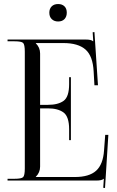

<svg xmlns="http://www.w3.org/2000/svg" viewBox="-20 -899 584 956"><path d="M269.5 -878.9Q289.1 -878.9 300.8 -867.7Q312.5 -856.4 312.5 -835.9Q312.5 -816.4 301.3 -804.2Q290 -792 269.5 -792Q250 -792 237.8 -803.7Q225.6 -815.4 225.6 -835.9Q225.6 -855.5 237.3 -867.2Q249 -878.9 269.5 -878.9ZM333 -201.2H324.2V-254.9Q324.2 -318.4 296.4 -338.9Q268.6 -359.4 218.8 -359.4H179.7V-69.3Q179.7 -40 158.2 -18.6V-17.6H352.5Q423.8 -17.6 458.5 -48.8Q493.2 -80.1 498 -149.4L503.9 -227.5H519.5L502.9 37.1L494.1 36.1L497.1 -8.8H496.1Q487.3 0 460 0H17.6V-8.8H51.8Q86.9 -8.8 95.2 -17.1Q103.5 -25.4 103.5 -60.5V-641.6Q103.5 -676.8 95.2 -685.1Q86.9 -693.4 51.8 -693.4H17.6V-702.1H407.2Q434.6 -702.1 443.4 -693.4H444.3L441.4 -738.3L450.2 -739.3L467.8 -474.6H450.2L446.3 -543Q442.4 -620.1 405.8 -652.3Q369.1 -684.6 295.9 -684.6H158.2V-683.6Q179.7 -662.1 179.7 -632.8V-377H218.8Q269.5 -377 296.9 -397Q324.2 -417 324.2 -480.5V-514.6H333Z"/></svg>

Font: FoglihtenNo07
Style: Regular
Weight: 500
Designer: gluk (gluksza@wp.pl)
Foundry: gluk (gluksza@wp.pl)
Version: Version 0.871